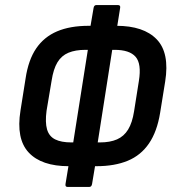

<svg xmlns="http://www.w3.org/2000/svg" viewBox="-20 -723 684 759"><path d="M252 -66Q144 -66 93.5 -120Q43 -174 61 -286L81 -412Q92 -486 123 -531.5Q154 -577 205.5 -599Q257 -621 331 -621H440Q548 -621 599.5 -567.5Q651 -514 633 -401L613 -277Q601 -203 569 -156Q537 -109 485 -87.5Q433 -66 361 -66ZM262 -160H375Q415 -160 442.5 -172Q470 -184 486.5 -211Q503 -238 510 -283L529 -403Q540 -471 516 -498.5Q492 -526 433 -526H318Q278 -526 250.5 -514.5Q223 -503 207 -476.5Q191 -450 184 -404L164 -285Q158 -239 166 -211.5Q174 -184 198 -172Q222 -160 262 -160ZM247 16Q237 16 239 4L253 -81L261 -106L335 -575L334 -598L350 -692Q352 -703 361 -703H446Q457 -703 455 -692L440 -598L431 -573L358 -107V-80L344 4Q342 16 333 16Z"/></svg>

Font: Sofia Sans Condensed
Style: Bold Italic
Weight: 700
Italic angle: -9°
Version: Version 4.100